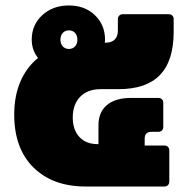

<svg xmlns="http://www.w3.org/2000/svg" viewBox="-20 -682 675 702"><path d="M348 -356Q300 -356 273 -328Q246 -300 246 -252Q246 -208 270 -181.5Q294 -155 338 -155H340V-224Q340 -272 371 -298Q402 -324 460 -324H559Q567 -324 572 -319Q577 -314 577 -306V-218Q577 -210 572 -205Q567 -200 559 -200H534Q509 -200 509 -175V-150H581Q589 -150 594 -145Q599 -140 599 -132V-18Q599 -10 594 -5Q589 0 581 0H294Q173 0 102.5 -69.5Q32 -139 32 -263Q32 -331 54.5 -383.5Q77 -436 119 -470Q96 -499 96 -537Q96 -591 134.5 -626.5Q173 -662 232 -662Q290 -662 327 -626.5Q364 -591 364 -537Q364 -530 363 -526H367Q388 -526 399.5 -537.5Q411 -549 411 -570V-612Q411 -620 416 -625Q421 -630 429 -630H597Q605 -630 610 -625Q615 -620 615 -612V-566Q615 -460 565 -408Q515 -356 413 -356ZM201 -537Q201 -522 209.5 -512.5Q218 -503 232 -503Q246 -503 254.5 -512.5Q263 -522 263 -537Q263 -552 254.5 -561.5Q246 -571 232 -571Q218 -571 209.5 -561.5Q201 -552 201 -537Z"/></svg>

Font: LINE Seed Sans TH App Heavy
Style: Regular
Weight: 900
Designer: Dalton Maag Ltd | Thai characters by Cadson Demak Co.,Ltd.
Foundry: Dalton Maag Ltd
Version: Version 1.003